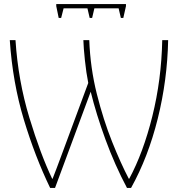

<svg xmlns="http://www.w3.org/2000/svg" viewBox="-20 -911 873 942"><path d="M226 11H250L425 -461Q452 -351 497.5 -226.5Q543 -102 603 11H623Q707 -140 754 -329Q801 -518 805 -714H776Q772 -520 727.5 -341Q683 -162 614 -34H612Q573 -108 530 -215.5Q487 -323 455 -450.5Q423 -578 418 -714H389Q390 -678 396.5 -616Q403 -554 413 -504L286 -161Q270 -118 258 -86Q246 -54 238 -34H236Q179 -153 124 -334Q69 -515 56 -714H28Q42 -506 97 -324Q152 -142 226 11ZM598 -891V-881L585 -823H573L562 -870H443L432 -823H420L409 -870H292L280 -823H268L256 -881V-891Z"/></svg>

Font: Noto Sans Display Thin
Style: Regular
Weight: 250
Designer: Monotype Design Team
Foundry: Monotype Imaging Inc.
Version: Version 1.900